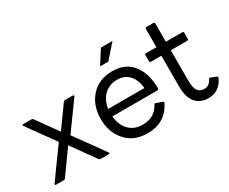

<svg xmlns="http://www.w3.org/2000/svg" viewBox="-108 -1052 1683 1408"><g transform="rotate(-30 733.5 -348.0)"><path d="M482 0H412Q405 0 399 -7L257 -206L115 -7Q110 0 102 0H36Q27 0 27 -7Q27 -9 210 -262Q40 -496 40 -498Q40 -505 50 -505H119Q128 -505 132 -499L261 -319L390 -499Q394 -505 403 -505H468Q477 -505 477 -499Q477 -496 475 -492L308 -261Q491 -9 491 -7Q491 0 482 0Z M951 -290Q945 -360 907.5 -401.5Q870 -443 807 -443Q742 -443 698.5 -402.5Q655 -362 644 -290ZM807 10Q693 10 626.5 -64.5Q560 -139 560 -253Q560 -367 627 -441Q694 -515 807 -515Q919 -515 977.5 -439.5Q1036 -364 1036 -242V-238Q1036 -228 1025 -227H643Q651 -150 694 -106.5Q737 -63 807 -63Q910 -63 954 -148Q957 -154 963 -154Q965 -154 1018 -135Q1025 -133 1025 -127L1024 -122Q959 10 807 10ZM819 -590H749L823 -706H921Z M1323 10Q1255 10 1216 -34.5Q1177 -79 1177 -175V-433H1088Q1079 -433 1078 -443V-495Q1078 -504 1088 -505H1177V-660Q1177 -669 1187 -670H1246Q1257 -670 1257 -660V-505H1397Q1406 -505 1407 -495V-443Q1407 -434 1397 -433H1257V-173Q1257 -116 1275 -90Q1293 -64 1330 -64Q1372 -64 1395 -110Q1398 -116 1404 -116Q1406 -116 1454 -96Q1460 -93 1460 -87Q1460 -84 1458 -79Q1414 10 1323 10Z"/></g></svg>

Font: YamahaIndonesia935. App
Style: Regular
Weight: 400
Designer: Dalton Maag Ltd
Foundry: Dalton Maag Ltd
Version: Version 1.002; January 01, 2024; Regular/Italic